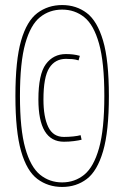

<svg xmlns="http://www.w3.org/2000/svg" viewBox="-20 -730 492 760"><path d="M226 -710Q282 -710 323.5 -678.5Q365 -647 388 -569Q411 -491 411 -350Q411 -210 388 -131.5Q365 -53 323.5 -21.5Q282 10 226 10Q170 10 128 -21.5Q86 -53 63.5 -131.5Q41 -210 41 -350Q41 -491 63.5 -569Q86 -647 128 -678.5Q170 -710 226 -710ZM226 -8Q276 -8 313.5 -38.5Q351 -69 372 -143.5Q393 -218 393 -350Q393 -483 372 -557.5Q351 -632 313.5 -662Q276 -692 226 -692Q176 -692 138.5 -662Q101 -632 80 -557.5Q59 -483 59 -350Q59 -218 80 -143.5Q101 -69 138.5 -38.5Q176 -8 226 -8ZM132 -336Q132 -436 161.5 -476Q191 -516 241 -516Q255 -516 268.5 -514.5Q282 -513 296 -509L291 -491Q278 -495 266.5 -496Q255 -497 241 -497Q198 -497 175 -461Q152 -425 152 -336Q152 -267 171 -227.5Q190 -188 233 -188Q252 -188 270.5 -190Q289 -192 299 -195L303 -177Q292 -174 272.5 -171.5Q253 -169 233 -169Q132 -169 132 -336Z"/></svg>

Font: Georama SemiCondensed Thin
Style: Regular
Weight: 100
Width: 4
Designer: Jean-Baptiste Levee
Foundry: Production Type
Version: Version 1.000